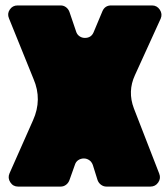

<svg xmlns="http://www.w3.org/2000/svg" viewBox="-20 -690 623 710"><path d="M236.8 -646 261.2 -574.2Q264.6 -562.5 273.7 -556.2Q282.7 -549.8 293.9 -549.8Q317.4 -549.8 326.2 -570.8L358.9 -648.9Q368.2 -669.9 391.1 -669.9H542Q560.5 -669.9 571 -654.1Q581.5 -638.2 574.2 -621.1L479 -412.1Q451.2 -352.1 475.1 -289.1L568.8 -47.9Q575.7 -30.8 565.2 -15.4Q554.7 0 536.1 0H374Q362.8 0 353.8 -6.6Q344.7 -13.2 340.8 -23.9L323.2 -80.1Q318.8 -91.8 309.8 -97.9Q300.8 -104 290 -104Q278.8 -104 269.5 -97.9Q260.3 -91.8 256.8 -80.1L236.8 -23.9Q232.9 -13.2 224.1 -6.6Q215.3 0 204.1 0H46.9Q28.3 0 18.1 -15.9Q7.8 -31.7 15.1 -48.8L102.1 -245.1Q136.7 -321.8 104 -397.9L13.2 -622.1Q5.9 -639.2 16.1 -654.5Q26.4 -669.9 44.9 -669.9H204.1Q215.3 -669.9 224.1 -663.3Q232.9 -656.7 236.8 -646Z"/></svg>

Font: Don José
Style: Regular
Weight: 900
Designer: Cristian Tournier
Version: Version 1.000